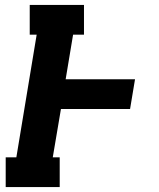

<svg xmlns="http://www.w3.org/2000/svg" viewBox="-20 -755 640 775"><path d="M3 0V-120H46L128 -615H100V-735H319V-615H275L245 -435H525L505 -315H226L193 -120H221V0Z"/></svg>

Font: Iosevka Slab HvExObl
Style: Regular
Weight: 900
Width: 7
Italic angle: -9°
Monospace: yes
Designer: Belleve Invis
Foundry: Belleve Invis
Version: Version 11.1.1; ttfautohint (v1.8.3)